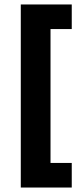

<svg xmlns="http://www.w3.org/2000/svg" viewBox="-20 -721 364 859"><path d="M73 118V-687H206V118ZM73 118V8H301V118ZM73 -591V-701H301V-591Z"/></svg>

Font: Bricolage Grotesque 96pt ExtraBold
Style: Bold
Weight: 700
Version: Version 1.001;gftools[0.9.33.dev8+g029e19f]